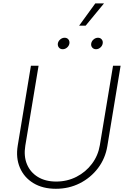

<svg xmlns="http://www.w3.org/2000/svg" viewBox="-20 -1122 758 1152"><path d="M315.4 10.7Q236.3 10.7 180.4 -23.2Q124.5 -57.1 99.4 -116Q74.2 -174.8 86.4 -248.5L165.5 -727.5H211.4L131.8 -247.6Q121.6 -185.1 141.8 -136.5Q162.1 -87.9 207.3 -60.3Q252.4 -32.7 316.9 -32.7Q383.3 -32.7 439 -61.3Q494.6 -89.8 531.7 -139.2Q568.8 -188.5 579.1 -251L658.2 -727.5H703.6L624 -245.1Q611.8 -170.9 567.9 -113Q523.9 -55.2 458.5 -22.2Q393.1 10.7 315.4 10.7ZM556.2 -826.7Q542 -826.7 533.4 -836.7Q524.9 -846.7 527.3 -861.3Q529.8 -875.5 541.7 -885.5Q553.7 -895.5 567.9 -895.5Q582 -895.5 590.3 -885.5Q598.6 -875.5 596.2 -861.3Q593.8 -846.7 582 -836.7Q570.3 -826.7 556.2 -826.7ZM356 -826.7Q341.8 -826.7 333.5 -836.7Q325.2 -846.7 327.1 -861.3Q329.6 -875.5 341.6 -885.5Q353.5 -895.5 367.7 -895.5Q382.3 -895.5 390.4 -885.5Q398.4 -875.5 396.5 -861.3Q394 -846.7 382.3 -836.7Q370.6 -826.7 356 -826.7ZM454.6 -967.8 551.8 -1101.6H604L493.7 -967.8Z"/></svg>

Font: Inter 17pt ExtraLight
Style: Italic
Weight: 250
Italic angle: -9.3988°
Version: Version 4.001;git-66647c0bb